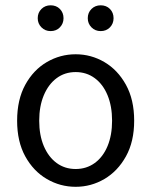

<svg xmlns="http://www.w3.org/2000/svg" viewBox="-20 -707 582 739"><path d="M271.2 12Q211.6 12 160.1 -18.1Q108.7 -48.1 77.3 -105Q45.9 -161.9 45.9 -242.4Q45.9 -323.5 77.3 -380.8Q108.7 -438 160.1 -468Q211.6 -498.1 271.2 -498.1Q330.7 -498.1 381.9 -468Q433 -438 464.7 -380.8Q496.4 -323.5 496.4 -242.4Q496.4 -161.9 464.7 -105Q433 -48.1 381.9 -18.1Q330.7 12 271.2 12ZM271.2 -56.5Q313 -56.5 344.8 -79.7Q376.6 -102.9 394 -144.8Q411.4 -186.7 411.4 -242.4Q411.4 -298.1 394 -340.3Q376.6 -382.6 344.8 -406.1Q313 -429.6 271.2 -429.6Q229.4 -429.6 197.9 -406.1Q166.4 -382.6 148.6 -340.3Q130.9 -298.1 130.9 -242.4Q130.9 -186.7 148.6 -144.8Q166.4 -102.9 197.9 -79.7Q229.4 -56.5 271.2 -56.5ZM174.8 -587.3Q153.8 -587.3 139.5 -601.7Q125.2 -616.2 125.2 -636.9Q125.2 -658.3 139.5 -672.5Q153.8 -686.6 174.8 -686.6Q196.6 -686.6 210.5 -672.5Q224.5 -658.3 224.5 -636.9Q224.5 -616.2 210.5 -601.7Q196.6 -587.3 174.8 -587.3ZM367.5 -587.3Q346.4 -587.3 332.1 -601.7Q317.8 -616.2 317.8 -636.9Q317.8 -658.3 332.1 -672.5Q346.4 -686.6 367.5 -686.6Q389.2 -686.6 403.2 -672.5Q417.1 -658.3 417.1 -636.9Q417.1 -616.2 403.2 -601.7Q389.2 -587.3 367.5 -587.3Z"/></svg>

Font: Source Sans 3
Style: Regular
Weight: 200
Designer: Paul D. Hunt
Foundry: Adobe
Version: Version 3.046;hotconv 1.0.118;makeotfexe 2.5.65603